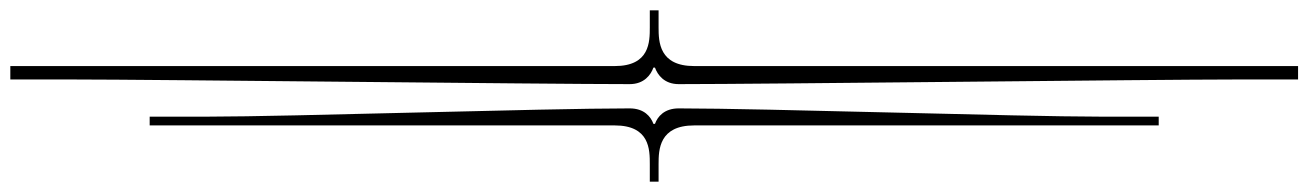

<svg xmlns="http://www.w3.org/2000/svg" viewBox="-29 -364 2535 372"><path d="M1247 -344H1230V-311C1230 -283 1230 -236 1162 -236H-9V-210H113C269 -210 1024 -201 1191 -201C1219 -201 1232 -219 1237 -233H1240C1245 -219 1258 -201 1286 -201C1453 -201 2209 -210 2365 -210H2486V-236H1316C1248 -236 1247 -283 1247 -311ZM1247 -12V-46C1247 -74 1248 -121 1316 -121H2216V-138H2102C1946 -138 1453 -154 1286 -154C1258 -154 1245 -138 1240 -124H1237C1232 -138 1219 -154 1191 -154C1024 -154 531 -138 375 -138H261V-121H1162C1230 -121 1230 -74 1230 -46V-12Z"/></svg>

Font: FoglihtenDeH02
Style: Regular
Weight: 500
Designer: gluk (gluksza@wp.pl|www.glukfonts.pl)
Version: Version 0.68